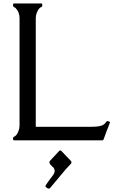

<svg xmlns="http://www.w3.org/2000/svg" viewBox="-20 -820 675 1122"><path d="M283.7 151.4Q262.7 132.3 271 121.1L325.7 62Q332 56.6 338.4 62L395 121.1Q400.4 128.9 395 136.2Q395 136.2 362.8 170.9L273.9 277.3Q263.7 289.6 245.6 270.5Q242.2 267.1 263.9 238.3Q285.6 209.5 292.5 199.7Q306.2 180.7 293.5 160.2Q292.5 159.7 283.7 151.4ZM94.2 -85.4V-714.4Q94.2 -750 70.8 -773.4Q68.8 -775.4 62.5 -778.3Q56.2 -781.2 56.2 -790.5Q56.2 -799.8 62.5 -799.8H220.7Q227.1 -799.8 227.1 -791.3Q227.1 -782.7 224.9 -781Q222.7 -779.3 218.8 -777.6Q214.8 -775.9 208.7 -769.8Q202.6 -763.7 195.8 -747.3Q189 -731 189 -714.4V-79.1H513.2Q568.4 -79.1 585 -91.8Q593.8 -97.7 598.6 -105Q603.5 -112.3 606.2 -112.5Q608.9 -112.8 616 -110.4Q623 -107.9 623 -106Q623 -104 616.2 -86.9L600.6 -47.4Q591.8 -25.4 588.6 -13.9Q585.4 -2.4 580.1 0H62.5Q56.2 0 56.2 -8.5Q56.2 -17.1 58.3 -18.8Q60.5 -20.5 64.5 -22.2Q68.4 -23.9 74.5 -30Q80.6 -36.1 87.4 -52.5Q94.2 -68.8 94.2 -85.4Z"/></svg>

Font: Della Respira
Style: Regular
Weight: 500
Version: Version 0.201